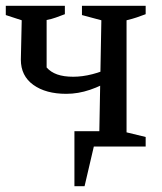

<svg xmlns="http://www.w3.org/2000/svg" viewBox="-31 -506 559 663"><path d="M198 -182Q127 -182 84 -213Q41 -244 41 -300L44 -436L-11 -454V-486H193V-457Q177 -451 162 -445.5Q147 -440 130 -437V-273Q144 -257 166.5 -249Q189 -241 222 -241Q285 -241 359 -276L358 -233Q321 -210 280 -196Q239 -182 198 -182ZM472 -457Q456 -451 441.5 -446Q427 -441 406 -436V-49L472 -33V0H293L261 137H226V-53H312L319 -436L252 -454V-486H472Z"/></svg>

Font: Piazzolla 24pt Medium
Style: Regular
Weight: 500
Designer: Juan Pablo del Peral
Foundry: Huerta Tipografica
Version: Version 2.005